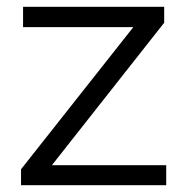

<svg xmlns="http://www.w3.org/2000/svg" viewBox="-20 -546 551 566"><path d="M470 -59V0H42V-47L373 -466H48V-526H464V-479L133 -59Z"/></svg>

Font: Montserrat-Regular
Style: Regular
Weight: 400
Version: Version 7.200